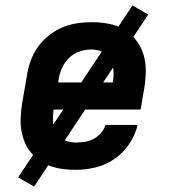

<svg xmlns="http://www.w3.org/2000/svg" viewBox="-20 -620 640 710"><path d="M260 8Q236 8 212.5 5Q189 2 167.5 -5.5Q146 -13 127.5 -26Q109 -39 94.5 -56Q80 -73 71.5 -94Q63 -115 59 -138Q55 -161 56.5 -185Q58 -209 61 -233L80 -343Q84 -370 94 -397Q104 -424 121 -447.5Q138 -471 161.5 -489.5Q185 -508 211.5 -519Q238 -530 265.5 -534Q293 -538 320 -538Q352 -538 382.5 -532Q413 -526 438.5 -511Q464 -496 482.5 -472.5Q501 -449 510 -420.5Q519 -392 519 -360.5Q519 -329 514 -297L500 -215H178Q175 -192 176 -169.5Q177 -147 187.5 -129Q198 -111 218 -102Q238 -93 260 -93Q277 -93 293.5 -95.5Q310 -98 325.5 -106Q341 -114 353 -127.5Q365 -141 370 -158H489Q480 -121 458 -88Q436 -55 403.5 -32.5Q371 -10 334 -1Q297 8 260 8ZM195 -315H397Q401 -338 399.5 -360Q398 -382 388.5 -400Q379 -418 359.5 -427.5Q340 -437 318 -437Q296 -437 274 -429.5Q252 -422 235.5 -406Q219 -390 209.5 -369Q200 -348 197 -327ZM106 70 47 36 470 -600 528 -566Z"/></svg>

Font: Iosevka Slab Extended Oblique
Style: Bold
Weight: 700
Width: 7
Italic angle: -9°
Monospace: yes
Designer: Belleve Invis
Foundry: Belleve Invis
Version: Version 11.1.1; ttfautohint (v1.8.3)